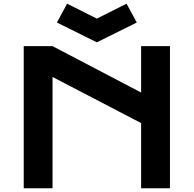

<svg xmlns="http://www.w3.org/2000/svg" viewBox="-20 -1011 1040 1031"><path d="M107.4 0H262.2V-597.7L737.8 -350.1V0H892.6V-763.2H737.8V-514.2L262.2 -763.2H107.4ZM500 -783.7 714.4 -890.1 659.7 -991.2 500 -911.1 340.3 -991.2 285.6 -890.1Z"/></svg>

Font: Krona One
Style: Regular
Weight: 400
Designer: Yvonne Schüttler
Foundry: Yvonne Schüttler
Version: Version 1.002